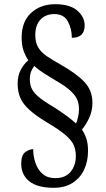

<svg xmlns="http://www.w3.org/2000/svg" viewBox="-20 -780 505 914"><path d="M236 114Q158 114 119.5 83Q81 52 81 -1Q81 -42 100.5 -56Q120 -70 138 -70Q138 -36 149 -4Q160 28 183 48Q206 68 243 68Q291 68 316 38Q341 8 341 -38Q341 -65 331.5 -88Q322 -111 292 -137Q262 -163 199 -200Q150 -230 120 -257Q90 -284 77 -313.5Q64 -343 64 -382Q64 -419 78.5 -447Q93 -475 115 -493Q100 -515 91.5 -540.5Q83 -566 83 -601Q83 -677 128 -718.5Q173 -760 243 -760Q313 -760 348 -729.5Q383 -699 383 -659Q383 -600 322 -600Q322 -643 303 -678Q284 -713 239 -713Q197 -713 172.5 -686.5Q148 -660 148 -613Q148 -578 161.5 -555Q175 -532 201.5 -513.5Q228 -495 268 -473Q347 -428 383.5 -388Q420 -348 420 -291Q420 -252 405 -219.5Q390 -187 370 -163Q383 -144 391 -120.5Q399 -97 399 -61Q399 -12 380.5 27.5Q362 67 325.5 90.5Q289 114 236 114ZM342 -192Q347 -204 351.5 -222.5Q356 -241 356 -261Q356 -284 348 -304.5Q340 -325 316.5 -347Q293 -369 248 -395Q218 -413 191 -430Q164 -447 143 -466Q135 -456 128.5 -440.5Q122 -425 122 -402Q122 -375 133 -354.5Q144 -334 171 -313Q198 -292 247 -263Q278 -243 302.5 -224.5Q327 -206 342 -192Z"/></svg>

Font: Noto Serif Armenian Condensed
Style: Regular
Weight: 400
Width: 3
Designer: Monotype Design Team
Foundry: Monotype Imaging Inc.
Version: Version 2.008; ttfautohint (v1.8.4.7-5d5b)